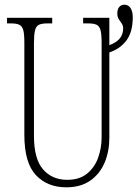

<svg xmlns="http://www.w3.org/2000/svg" viewBox="-20 -790 596 820"><path d="M263 10Q182 10 133 -42.5Q84 -95 84 -214V-608Q84 -644 79.5 -661Q75 -678 63 -684Q51 -690 28 -690H10V-714H203V-690H181Q158 -690 146 -684Q134 -678 129.5 -660Q125 -642 125 -605V-210Q125 -111 164 -66.5Q203 -22 267 -22Q320 -22 352.5 -49Q385 -76 399.5 -117.5Q414 -159 414 -203V-607Q414 -643 409.5 -660.5Q405 -678 393 -684Q381 -690 358 -690H335V-714H447V-597Q479 -609 492.5 -627Q506 -645 506 -668Q506 -681 499.5 -690Q493 -699 487 -708.5Q481 -718 481 -732Q481 -751 489.5 -760.5Q498 -770 511 -770Q528 -770 537.5 -755.5Q547 -741 547 -716Q547 -654 520.5 -618Q494 -582 447 -566V-202Q447 -144 427 -96Q407 -48 366 -19Q325 10 263 10Z"/></svg>

Font: Noto Serif ExtraCondensed ExtraLight
Style: Regular
Weight: 200
Width: 2
Designer: Monotype Design Team
Foundry: Monotype Imaging Inc.
Version: Version 2.015